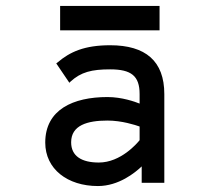

<svg xmlns="http://www.w3.org/2000/svg" viewBox="-20 -614 703 645"><path d="M182 -594V-512H516V-594ZM169 -401 213 -336 217 -340C252 -372 288 -381 350 -381C421 -381 449 -359 449 -298V-266C434 -272 390 -288 341 -288C226 -288 132 -246 132 -135C132 -46 207 11 309 11C379 11 434 -34 456 -55V0H532V-298C532 -409 469 -462 350 -462C264 -462 215 -440 173 -404ZM219 -136C219 -193 273 -209 341 -209C389 -209 435 -194 449 -189V-143C441 -133 386 -68 312 -68C255 -68 219 -89 219 -136Z"/></svg>

Font: Charger Monospace
Style: Regular
Weight: 400
Designer: Jasper
Foundry: Cannot Into Space Fonts
Version: Version 0.980